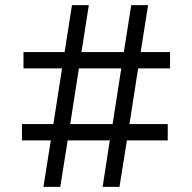

<svg xmlns="http://www.w3.org/2000/svg" viewBox="-20 -732 752 752"><path d="M66 -182H179L150 0H216L245 -182H410L382 0H448L477 -182H637V-246H487L521 -464H646V-528H531L560 -712H494L465 -528H299L328 -712H262L233 -528H72V-464H223L189 -246H66ZM255 -246 289 -464H455L421 -246Z"/></svg>

Font: Km Standard TT
Style: Bold
Weight: 700
Designer: Alexey Kryukov <alexios@thessalonica.org.ru>
Version: Version 2.0.2